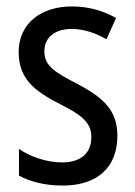

<svg xmlns="http://www.w3.org/2000/svg" viewBox="-20 -567 421 597"><path d="M345 -145C345 -228 296 -266 219 -307C144 -345 118 -365 118 -408C118 -450 150 -477 203 -477C241 -477 278 -464 311 -445L341 -511C300 -534 255 -547 204 -547C105 -547 38 -492 38 -405C38 -321 89 -283 167 -243C240 -207 264 -182 264 -141C264 -92 233 -62 173 -62C123 -62 72 -81 39 -104V-21C72 -3 117 10 175 10C281 10 345 -45 345 -145Z"/></svg>

Font: Noto Sans Devanagari UI Condensed
Style: Regular
Weight: 400
Width: 3
Designer: Jelle Bosma - Monotype Design Team
Foundry: Monotype Imaging Inc.
Version: Version 2.004